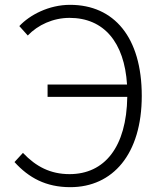

<svg xmlns="http://www.w3.org/2000/svg" viewBox="-20 -762 667 795"><path d="M95 -615C137 -659 200 -688 268 -688C410 -688 495 -587 506 -412H177V-361H507C504 -153 413 -41 268 -41C189 -41 129 -72 75 -129L40 -91C99 -26 170 13 271 13C447 13 567 -124 567 -365C567 -608 452 -742 270 -742C182 -742 103 -700 60 -654Z"/></svg>

Font: Noto Sans Japanese Light
Style: Regular
Weight: 300
Designer: Ryoko NISHIZUKA (kana & ideographs); Paul D. Hunt (Latin, Greek & Cyrillic); Wenlong ZHANG (bopomofo); Sandoll Communica
Foundry: Adobe Systems Incorporated
Version: Version 1.000;PS 1;hotconv 1.0.78;makeotf.lib2.5.61930